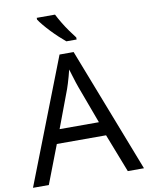

<svg xmlns="http://www.w3.org/2000/svg" viewBox="-100 -1015 840 1087"><g transform="rotate(-10 319.5 -472.0)"><path d="M545 0 459 -221H176L91 0H0L279 -717H360L638 0ZM352 -517Q349 -525 342 -546Q335 -567 328.5 -589.5Q322 -612 318 -624Q313 -604 307.5 -583.5Q302 -563 296.5 -546Q291 -529 287 -517L206 -301H432ZM293 -944Q304 -922 320.5 -894.5Q337 -867 355.5 -841Q374 -815 389 -796V-784H330Q313 -798 292 -817.5Q271 -837 250.5 -858.5Q230 -880 213.5 -900Q197 -920 188 -934V-944Z"/></g></svg>

Font: Noto Sans Bassa Vah
Style: Regular
Weight: 400
Designer: Monotype Design Team
Foundry: Monotype Imaging Inc.
Version: Version 2.002